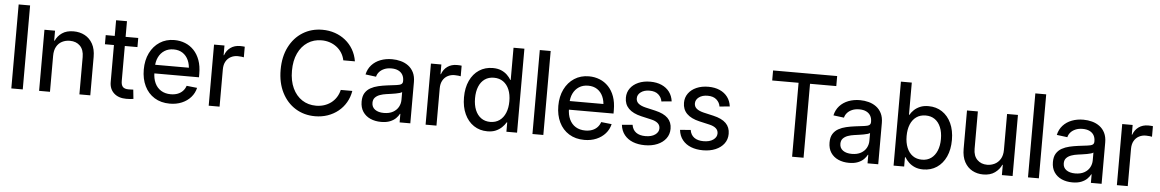

<svg xmlns="http://www.w3.org/2000/svg" viewBox="-35 -1191 10010 1657"><g transform="rotate(5 4969.5 -363.0)"><path d="M174.8 -727.5V0H75.7V-727.5Z M410.6 -311.5V0H316.4V-529.3H408.2V-442.9L412.6 -443.4Q430.7 -483.9 469.2 -510.7Q507.8 -537.6 568.8 -537.6Q623 -537.6 666 -514.6Q709 -491.7 734.4 -446Q759.8 -400.4 759.8 -332.5V0H665.5V-323.2Q665.5 -386.2 632.3 -419.9Q599.1 -453.6 543.5 -453.6Q506.3 -453.6 476.1 -438Q445.8 -422.4 428.2 -390.9Q410.6 -359.4 410.6 -311.5Z M1128.9 -529.3V-450.2H847.2V-529.3ZM925.3 -665H1019.5V-147.9Q1019.5 -111.8 1034.7 -95.9Q1049.8 -80.1 1083.5 -80.1Q1093.8 -80.1 1104.2 -80.6Q1114.7 -81.1 1125 -81.5L1133.3 -1.5Q1120.1 0.5 1104 1.7Q1087.9 2.9 1071.3 2.9Q1004.4 2.9 964.8 -33Q925.3 -68.8 925.3 -129.9Z M1449.2 11.7Q1372.1 11.7 1315.9 -23.2Q1259.8 -58.1 1230 -119.9Q1200.2 -181.6 1200.2 -262.2Q1200.2 -343.3 1230.7 -405.5Q1261.2 -467.8 1315.7 -503.2Q1370.1 -538.6 1441.9 -538.6Q1491.7 -538.6 1535.2 -521.2Q1578.6 -503.9 1611.3 -469.5Q1644 -435.1 1662.4 -384.5Q1680.7 -334 1680.7 -267.1V-236.8H1252V-311.5H1630.4L1587.9 -286.6Q1587.9 -337.4 1570.6 -376Q1553.2 -414.6 1520.8 -436Q1488.3 -457.5 1442.4 -457.5Q1396.5 -457.5 1363.3 -436Q1330.1 -414.6 1312 -377.2Q1293.9 -339.8 1293.9 -292.5V-247.1Q1293.9 -192.9 1312.7 -152.8Q1331.5 -112.8 1366.7 -91.3Q1401.9 -69.8 1450.2 -69.8Q1483.4 -69.8 1509.8 -79.8Q1536.1 -89.8 1554.2 -108.9Q1572.3 -127.9 1581.1 -154.3L1672.4 -144.5Q1661.6 -98.1 1630.6 -63Q1599.6 -27.8 1553.2 -8.1Q1506.8 11.7 1449.2 11.7Z M1785.6 0V-529.3H1876V-445.3H1879.4Q1894 -487.3 1928.2 -512Q1962.4 -536.6 2011.2 -536.6Q2022 -536.6 2033.4 -535.9Q2044.9 -535.2 2051.3 -534.2V-442.4Q2045.9 -443.8 2030.8 -445.8Q2015.6 -447.8 1998 -447.8Q1964.8 -447.8 1938 -433.3Q1911.1 -418.9 1895.5 -391.1Q1879.9 -363.3 1879.9 -322.8V0Z M2707 10.7Q2611.8 10.7 2537.1 -35.6Q2462.4 -82 2419.7 -166.3Q2377 -250.5 2377 -363.3Q2377 -476.6 2419.7 -561Q2462.4 -645.5 2537.1 -691.9Q2611.8 -738.3 2707 -738.3Q2764.6 -738.3 2815.4 -720.9Q2866.2 -703.6 2906.5 -671.1Q2946.8 -638.7 2973.4 -593.3Q3000 -547.9 3009.3 -491.2H2908.7Q2901.4 -527.3 2882.8 -556.2Q2864.3 -585 2837.4 -605.2Q2810.5 -625.5 2777.6 -636.2Q2744.6 -647 2707.5 -647Q2639.6 -647 2587.2 -612.5Q2534.7 -578.1 2504.9 -514.6Q2475.1 -451.2 2475.1 -363.3Q2475.1 -275.9 2504.9 -212.4Q2534.7 -148.9 2587.2 -114.7Q2639.6 -80.6 2707.5 -80.6Q2744.6 -80.6 2777.6 -91.1Q2810.5 -101.6 2837.4 -121.8Q2864.3 -142.1 2882.6 -170.7Q2900.9 -199.2 2909.2 -234.9H3009.3Q3000 -179.7 2973.6 -134.5Q2947.3 -89.4 2907 -56.9Q2866.7 -24.4 2815.9 -6.8Q2765.1 10.7 2707 10.7Z M3279.3 9.8Q3227.5 9.8 3186.3 -8.5Q3145 -26.9 3121.1 -62.7Q3097.2 -98.6 3097.2 -150.9Q3097.2 -196.3 3114.7 -224.9Q3132.3 -253.4 3161.9 -270Q3191.4 -286.6 3228.5 -295.2Q3265.6 -303.7 3304.2 -308.6Q3353.5 -314.9 3382.8 -318.4Q3412.1 -321.8 3425.3 -330.1Q3438.5 -338.4 3438.5 -357.4V-361.3Q3438.5 -390.6 3425.8 -412.4Q3413.1 -434.1 3388.7 -446Q3364.3 -458 3328.6 -458Q3293 -458 3266.6 -446.5Q3240.2 -435.1 3223.9 -416.3Q3207.5 -397.5 3202.6 -375L3110.4 -386.7Q3121.1 -435.1 3151.6 -468.8Q3182.1 -502.4 3227.5 -520Q3272.9 -537.6 3328.1 -537.6Q3366.7 -537.6 3403.3 -527.8Q3439.9 -518.1 3469 -496.6Q3498 -475.1 3515.1 -440.7Q3532.2 -406.2 3532.2 -357.9V0H3439.5V-73.7H3436Q3426.3 -54.2 3407 -34.9Q3387.7 -15.6 3356.4 -2.9Q3325.2 9.8 3279.3 9.8ZM3296.4 -69.3Q3343.8 -69.3 3375.5 -87.2Q3407.2 -105 3422.9 -133.8Q3438.5 -162.6 3438.5 -195.3V-262.7Q3433.1 -257.8 3418.7 -253.4Q3404.3 -249 3384.5 -245.4Q3364.7 -241.7 3344 -238.8Q3323.2 -235.8 3305.7 -233.4Q3275.4 -229.5 3249.5 -220.2Q3223.6 -210.9 3207.5 -193.8Q3191.4 -176.8 3191.4 -147.9Q3191.4 -110.4 3220.2 -89.8Q3249 -69.3 3296.4 -69.3Z M3664.6 0V-529.3H3754.9V-445.3H3758.3Q3772.9 -487.3 3807.1 -512Q3841.3 -536.6 3890.1 -536.6Q3900.9 -536.6 3912.4 -535.9Q3923.8 -535.2 3930.2 -534.2V-442.4Q3924.8 -443.8 3909.7 -445.8Q3894.5 -447.8 3877 -447.8Q3843.8 -447.8 3816.9 -433.3Q3790 -418.9 3774.4 -391.1Q3758.8 -363.3 3758.8 -322.8V0Z M4200.2 10.7Q4133.3 10.7 4082.3 -23.4Q4031.2 -57.6 4002.7 -119.4Q3974.1 -181.2 3974.1 -264.2Q3974.1 -347.2 4002.7 -408.7Q4031.2 -470.2 4082.5 -503.9Q4133.8 -537.6 4200.7 -537.6Q4242.7 -537.6 4273.2 -524.7Q4303.7 -511.7 4324.7 -491.5Q4345.7 -471.2 4359.4 -448.2H4362.8V-727.5H4457V0H4364.7V-81.1H4360.4Q4346.2 -57.1 4324.5 -36.4Q4302.7 -15.6 4272.5 -2.4Q4242.2 10.7 4200.2 10.7ZM4217.3 -72.3Q4264.2 -72.3 4297.9 -96.2Q4331.5 -120.1 4349.4 -163.6Q4367.2 -207 4367.2 -264.2Q4367.2 -322.3 4349.4 -365Q4331.5 -407.7 4298.1 -431.4Q4264.6 -455.1 4217.3 -455.1Q4171.4 -455.1 4138.2 -431.9Q4105 -408.7 4087.4 -365.7Q4069.8 -322.8 4069.8 -264.2Q4069.8 -206.1 4087.6 -162.8Q4105.5 -119.6 4138.7 -95.9Q4171.9 -72.3 4217.3 -72.3Z M4684.6 -727.5V0H4590.3V-727.5Z M5040.5 11.7Q4963.4 11.7 4907.2 -23.2Q4851.1 -58.1 4821.3 -119.9Q4791.5 -181.6 4791.5 -262.2Q4791.5 -343.3 4822 -405.5Q4852.5 -467.8 4907 -503.2Q4961.4 -538.6 5033.2 -538.6Q5083 -538.6 5126.5 -521.2Q5169.9 -503.9 5202.6 -469.5Q5235.4 -435.1 5253.7 -384.5Q5272 -334 5272 -267.1V-236.8H4843.3V-311.5H5221.7L5179.2 -286.6Q5179.2 -337.4 5161.9 -376Q5144.5 -414.6 5112.1 -436Q5079.6 -457.5 5033.7 -457.5Q4987.8 -457.5 4954.6 -436Q4921.4 -414.6 4903.3 -377.2Q4885.3 -339.8 4885.3 -292.5V-247.1Q4885.3 -192.9 4904.1 -152.8Q4922.9 -112.8 4958 -91.3Q4993.2 -69.8 5041.5 -69.8Q5074.7 -69.8 5101.1 -79.8Q5127.4 -89.8 5145.5 -108.9Q5163.6 -127.9 5172.4 -154.3L5263.7 -144.5Q5252.9 -98.1 5221.9 -63Q5190.9 -27.8 5144.5 -8.1Q5098.1 11.7 5040.5 11.7Z M5762.7 -385.3 5674.3 -377Q5669.4 -411.1 5642.1 -436Q5614.7 -460.9 5564.9 -460.9Q5518.6 -460.9 5489.5 -439.2Q5460.4 -417.5 5460.4 -385.7Q5460.4 -357.4 5481.4 -340.1Q5502.4 -322.8 5543 -313L5627.9 -293.5Q5702.6 -276.4 5738.3 -240.7Q5773.9 -205.1 5773.9 -148.9Q5773.9 -100.6 5747.1 -64.5Q5720.2 -28.3 5672.9 -8.3Q5625.5 11.7 5564.5 11.7Q5506.3 11.7 5460.9 -6.1Q5415.5 -23.9 5387 -59.3Q5358.4 -94.7 5352.5 -146.5L5444.3 -154.3Q5451.2 -111.3 5481.4 -89.1Q5511.7 -66.9 5562.5 -66.9Q5615.7 -66.9 5646.7 -89.1Q5677.7 -111.3 5677.7 -143.6Q5677.7 -171.4 5657.7 -188.7Q5637.7 -206.1 5600.6 -214.4L5513.2 -234.4Q5439.5 -251.5 5402.8 -288.6Q5366.2 -325.7 5366.2 -382.8Q5366.2 -428.7 5391.4 -463.9Q5416.5 -499 5461.4 -518.8Q5506.3 -538.6 5564.5 -538.6Q5620.6 -538.6 5663.1 -519.8Q5705.6 -501 5731.2 -466.6Q5756.8 -432.1 5762.7 -385.3Z M6266.1 -385.3 6177.7 -377Q6172.9 -411.1 6145.5 -436Q6118.2 -460.9 6068.4 -460.9Q6022 -460.9 5992.9 -439.2Q5963.9 -417.5 5963.9 -385.7Q5963.9 -357.4 5984.9 -340.1Q6005.9 -322.8 6046.4 -313L6131.3 -293.5Q6206.1 -276.4 6241.7 -240.7Q6277.3 -205.1 6277.3 -148.9Q6277.3 -100.6 6250.5 -64.5Q6223.6 -28.3 6176.3 -8.3Q6128.9 11.7 6067.9 11.7Q6009.8 11.7 5964.4 -6.1Q5918.9 -23.9 5890.4 -59.3Q5861.8 -94.7 5856 -146.5L5947.8 -154.3Q5954.6 -111.3 5984.9 -89.1Q6015.1 -66.9 6065.9 -66.9Q6119.1 -66.9 6150.1 -89.1Q6181.2 -111.3 6181.2 -143.6Q6181.2 -171.4 6161.1 -188.7Q6141.1 -206.1 6104 -214.4L6016.6 -234.4Q5942.9 -251.5 5906.2 -288.6Q5869.6 -325.7 5869.6 -382.8Q5869.6 -428.7 5894.8 -463.9Q5919.9 -499 5964.8 -518.8Q6009.8 -538.6 6067.9 -538.6Q6124 -538.6 6166.5 -519.8Q6209 -501 6234.6 -466.6Q6260.3 -432.1 6266.1 -385.3Z M6611.3 -640.6V-727.5H7166.5V-640.6H6939V0H6839.8V-640.6Z M7333 9.8Q7281.2 9.8 7240 -8.5Q7198.7 -26.9 7174.8 -62.7Q7150.9 -98.6 7150.9 -150.9Q7150.9 -196.3 7168.5 -224.9Q7186 -253.4 7215.6 -270Q7245.1 -286.6 7282.2 -295.2Q7319.3 -303.7 7357.9 -308.6Q7407.2 -314.9 7436.5 -318.4Q7465.8 -321.8 7479 -330.1Q7492.2 -338.4 7492.2 -357.4V-361.3Q7492.2 -390.6 7479.5 -412.4Q7466.8 -434.1 7442.4 -446Q7418 -458 7382.3 -458Q7346.7 -458 7320.3 -446.5Q7293.9 -435.1 7277.6 -416.3Q7261.2 -397.5 7256.3 -375L7164.1 -386.7Q7174.8 -435.1 7205.3 -468.8Q7235.8 -502.4 7281.2 -520Q7326.7 -537.6 7381.8 -537.6Q7420.4 -537.6 7457 -527.8Q7493.7 -518.1 7522.7 -496.6Q7551.8 -475.1 7568.8 -440.7Q7585.9 -406.2 7585.9 -357.9V0H7493.2V-73.7H7489.7Q7480 -54.2 7460.7 -34.9Q7441.4 -15.6 7410.2 -2.9Q7378.9 9.8 7333 9.8ZM7350.1 -69.3Q7397.5 -69.3 7429.2 -87.2Q7460.9 -105 7476.6 -133.8Q7492.2 -162.6 7492.2 -195.3V-262.7Q7486.8 -257.8 7472.4 -253.4Q7458 -249 7438.2 -245.4Q7418.5 -241.7 7397.7 -238.8Q7377 -235.8 7359.4 -233.4Q7329.1 -229.5 7303.2 -220.2Q7277.3 -210.9 7261.2 -193.8Q7245.1 -176.8 7245.1 -147.9Q7245.1 -110.4 7273.9 -89.8Q7302.7 -69.3 7350.1 -69.3Z M7975.1 10.7Q7934.1 10.7 7903.3 -2.4Q7872.6 -15.6 7850.8 -36.4Q7829.1 -57.1 7814.9 -81.1H7810.5V0H7718.8V-727.5H7813V-448.2H7816.4Q7829.6 -471.2 7850.8 -491.5Q7872.1 -511.7 7902.6 -524.7Q7933.1 -537.6 7974.6 -537.6Q8042 -537.6 8093 -503.9Q8144 -470.2 8172.6 -408.7Q8201.2 -347.2 8201.2 -264.2Q8201.2 -181.2 8172.9 -119.4Q8144.5 -57.6 8093.5 -23.4Q8042.5 10.7 7975.1 10.7ZM7958 -72.3Q8003.9 -72.3 8036.9 -95.9Q8069.8 -119.6 8087.9 -162.8Q8106 -206.1 8106 -264.2Q8106 -322.8 8088.1 -365.7Q8070.3 -408.7 8037.4 -431.9Q8004.4 -455.1 7958 -455.1Q7910.6 -455.1 7877.2 -431.4Q7843.8 -407.7 7826.2 -365Q7808.6 -322.3 7808.6 -264.2Q7808.6 -207 7826.4 -163.6Q7844.2 -120.1 7877.7 -96.2Q7911.1 -72.3 7958 -72.3Z M8655.8 -219.2V-529.3H8750V0H8657.2V-88.9H8653.3Q8635.7 -48.3 8596.2 -19.8Q8556.6 8.8 8495.6 8.8Q8443.4 8.8 8400.9 -14.2Q8358.4 -37.1 8333.5 -83Q8308.6 -128.9 8308.6 -196.8V-529.3H8402.8V-205.6Q8402.8 -144.5 8436 -111.1Q8469.2 -77.6 8522.5 -77.6Q8556.2 -77.6 8586.7 -92.5Q8617.2 -107.4 8636.5 -138.9Q8655.8 -170.4 8655.8 -219.2Z M8977.5 -727.5V0H8883.3V-727.5Z M9268.1 9.8Q9216.3 9.8 9175 -8.5Q9133.8 -26.9 9109.9 -62.7Q9085.9 -98.6 9085.9 -150.9Q9085.9 -196.3 9103.5 -224.9Q9121.1 -253.4 9150.6 -270Q9180.2 -286.6 9217.3 -295.2Q9254.4 -303.7 9293 -308.6Q9342.3 -314.9 9371.6 -318.4Q9400.9 -321.8 9414.1 -330.1Q9427.2 -338.4 9427.2 -357.4V-361.3Q9427.2 -390.6 9414.6 -412.4Q9401.9 -434.1 9377.4 -446Q9353 -458 9317.4 -458Q9281.7 -458 9255.4 -446.5Q9229 -435.1 9212.6 -416.3Q9196.3 -397.5 9191.4 -375L9099.1 -386.7Q9109.9 -435.1 9140.4 -468.8Q9170.9 -502.4 9216.3 -520Q9261.7 -537.6 9316.9 -537.6Q9355.5 -537.6 9392.1 -527.8Q9428.7 -518.1 9457.8 -496.6Q9486.8 -475.1 9503.9 -440.7Q9521 -406.2 9521 -357.9V0H9428.2V-73.7H9424.8Q9415 -54.2 9395.8 -34.9Q9376.5 -15.6 9345.2 -2.9Q9314 9.8 9268.1 9.8ZM9285.2 -69.3Q9332.5 -69.3 9364.3 -87.2Q9396 -105 9411.6 -133.8Q9427.2 -162.6 9427.2 -195.3V-262.7Q9421.9 -257.8 9407.5 -253.4Q9393.1 -249 9373.3 -245.4Q9353.5 -241.7 9332.8 -238.8Q9312 -235.8 9294.4 -233.4Q9264.2 -229.5 9238.3 -220.2Q9212.4 -210.9 9196.3 -193.8Q9180.2 -176.8 9180.2 -147.9Q9180.2 -110.4 9209 -89.8Q9237.8 -69.3 9285.2 -69.3Z M9653.3 0V-529.3H9743.7V-445.3H9747.1Q9761.7 -487.3 9795.9 -512Q9830.1 -536.6 9878.9 -536.6Q9889.6 -536.6 9901.1 -535.9Q9912.6 -535.2 9918.9 -534.2V-442.4Q9913.6 -443.8 9898.4 -445.8Q9883.3 -447.8 9865.7 -447.8Q9832.5 -447.8 9805.7 -433.3Q9778.8 -418.9 9763.2 -391.1Q9747.6 -363.3 9747.6 -322.8V0Z"/></g></svg>

Font: Inter Cardless Tabular
Style: Regular
Weight: 400
Designer: Rasmus Andersson
Foundry: rsms
Version: Version 4.000;git-4fc901f